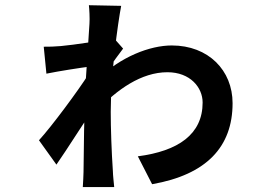

<svg xmlns="http://www.w3.org/2000/svg" viewBox="-20 -678 1040 748"><path d="M517 -69 572.6 39.6C784.6 2.5 886.1 -106 886.1 -276C886.1 -403.7 792.1 -500.9 649.1 -500.9C564.2 -500.9 448.9 -456.9 359.9 -368.5L359.1 -247.8C435.7 -329 530.5 -396.6 632.3 -396.6C721 -396.6 769.4 -337.3 769.4 -278.6C769.4 -154.3 673.8 -89.4 517 -69ZM328.5 -585C326.2 -541.4 317.5 -423.8 313.3 -351.1C307.8 -242.5 306.1 -86.4 305.4 -7.7C305.4 4.3 303.6 33 302.6 50.7H424.9C423.2 32.5 420 4.3 419.8 -10.2C414.5 -88 411.4 -178.6 411.4 -243C411.4 -386.4 439 -587 452.1 -655.2L326.3 -657.7C327.9 -643.7 330.2 -606.6 328.5 -585ZM332.3 -418.9 326.6 -406.5 325.4 -389.5C285.8 -326.4 180.8 -184.8 131.8 -131.5L199.8 -36.7C241 -95.3 315.8 -215.4 352.1 -265.7L403.2 -409.7C417.2 -432.1 445.6 -470.4 459.6 -488.7L421.3 -532C384.2 -519.6 266.8 -503.1 216.7 -498.5C189.6 -496.2 174.5 -496 150.4 -496L160.8 -391C209.4 -401 295.3 -414.3 332.3 -418.9Z"/></svg>

Font: Source Han Sans JP VF
Style: Regular
Weight: 250
Designer: Ryoko NISHIZUKA 西塚涼子 (kana, bopomofo & ideographs); Paul D. Hunt (Latin, Greek & Cyrillic); Sandoll Communications 산돌커뮤니
Foundry: Adobe
Version: Version 2.004;hotconv 1.0.118;makeotfexe 2.5.65603